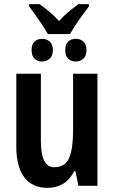

<svg xmlns="http://www.w3.org/2000/svg" viewBox="-20 -900 554 930"><path d="M452 -543V0H360L345 -71H339Q319 -30 286 -10Q253 10 210 10Q136 10 97.5 -41.5Q59 -93 59 -189V-543H178V-217Q178 -90 242 -90Q296 -90 315 -135Q334 -180 334 -267V-543ZM212 -735Q192 -769 168.5 -803Q145 -837 121 -869V-880H171Q195 -864 219.5 -843Q244 -822 266 -798Q288 -823 311 -842Q334 -861 360 -880H411V-869Q389 -841 364 -805.5Q339 -770 319 -735ZM184 -602Q161 -602 147 -616Q133 -630 133 -657Q133 -685 147 -698.5Q161 -712 184 -712Q206 -712 221 -698.5Q236 -685 236 -657Q236 -630 221 -616Q206 -602 184 -602ZM347 -602Q324 -602 310 -616Q296 -630 296 -657Q296 -685 310 -698.5Q324 -712 347 -712Q369 -712 384 -698.5Q399 -685 399 -657Q399 -630 384 -616Q369 -602 347 -602Z"/></svg>

Font: Avrile Sans Condensed SemiBold
Style: Regular
Weight: 600
Width: 3
Designer: Monotype Design Team
Foundry: Monotype Imaging Inc.
Version: Version 2.001;September 10, 2019;FontCreator 11.5.0.2425 64-